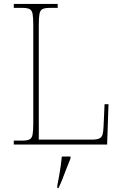

<svg xmlns="http://www.w3.org/2000/svg" viewBox="-20 -734 623 975"><path d="M50 0V-20H93Q118 -20 130 -26Q142 -32 145.5 -51Q149 -70 149 -108V-606Q149 -645 145.5 -663.5Q142 -682 130 -688Q118 -694 93 -694H50V-714H273V-694H233Q208 -694 196 -688Q184 -682 180.5 -663.5Q177 -645 177 -606V-25H446Q472 -25 484.5 -31Q497 -37 501 -52Q505 -67 506 -94L511 -205H531L524 0ZM271 208Q276 183 280.5 157.5Q285 132 288.5 107.5Q292 83 294 61H338V71Q329 92 318.5 119.5Q308 147 297.5 174Q287 201 277 221H271Z"/></svg>

Font: Noto Serif Kannada Thin
Style: Regular
Weight: 250
Version: Version 2.003